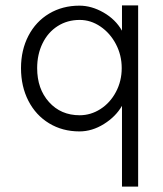

<svg xmlns="http://www.w3.org/2000/svg" viewBox="-20 -481 605 713"><path d="M432 -228Q432 -276 410.5 -317Q389 -358 353 -382.5Q317 -407 276 -407Q230 -407 194 -384Q158 -361 138 -320Q118 -279 118 -228Q118 -151 162 -102Q206 -53 276 -53Q317 -53 353 -76Q389 -99 410.5 -139.5Q432 -180 432 -228ZM433 -367V-461H493V212H433V-88Q410 -48 366 -20.5Q322 7 275 7Q212 7 162.5 -23Q113 -53 85.5 -106.5Q58 -160 58 -228Q58 -295 85.5 -348Q113 -401 162.5 -430.5Q212 -460 275 -460Q320 -460 364.5 -434.5Q409 -409 433 -367Z"/></svg>

Font: SUITE Light
Style: Regular
Weight: 300
Designer: Sun
Foundry: Sun
Version: Version 2.040